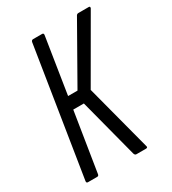

<svg xmlns="http://www.w3.org/2000/svg" viewBox="-163 -743 744 831"><g transform="rotate(-30 209.0 -327.5)"><path d="M30 0Q22 0 23 -9L124 -646Q126 -655 134 -655H179Q187 -655 186 -646L142 -366H189L348 -646Q352 -655 360 -655H412Q420 -655 417 -646L240 -340L327 -9Q330 0 320 0H272Q265 0 262 -9L185 -304H132L85 -9Q84 0 76 0Z"/></g></svg>

Font: Sofia Sans Extra Condensed
Style: Italic
Weight: 400
Italic angle: -9°
Designer: Botio Nikoltchev, Ani Petrova
Foundry: lettersoup
Version: Version 4.101; ttfautohint (v1.8.4.7-5d5b)